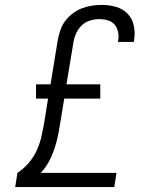

<svg xmlns="http://www.w3.org/2000/svg" viewBox="-20 -763 640 783"><path d="M42 0 51 -58Q77 -75 97 -98.5Q117 -122 129.5 -149Q142 -176 148.5 -204.5Q155 -233 160 -261L176 -361H127V-419H186L216 -602Q220 -622 227 -642Q234 -662 247 -679Q260 -696 277.5 -709Q295 -722 315 -729.5Q335 -737 355 -740Q375 -743 395 -743Q425 -743 453 -735Q481 -727 500 -707.5Q519 -688 525.5 -659Q532 -630 527 -601Q527 -598 526.5 -596Q526 -594 525 -592H461Q461 -593 461.5 -594.5Q462 -596 462 -597Q465 -615 461.5 -632.5Q458 -650 447.5 -662.5Q437 -675 420 -680Q403 -685 385 -685Q367 -685 348 -679.5Q329 -674 314.5 -660.5Q300 -647 291.5 -629Q283 -611 280 -593L251 -419H389V-361H242L224 -252Q220 -226 214.5 -201Q209 -176 200 -150.5Q191 -125 178 -101.5Q165 -78 146 -58H455L446 0Z"/></svg>

Font: Iosevka Curly Slab LtEx
Style: Italic
Weight: 300
Width: 7
Italic angle: -9°
Monospace: yes
Designer: Belleve Invis
Foundry: Belleve Invis
Version: Version 11.1.0; ttfautohint (v1.8.3)